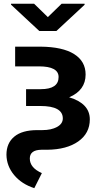

<svg xmlns="http://www.w3.org/2000/svg" viewBox="-20 -772 543 1003"><path d="M286.1 -369.6Q286.1 -425.3 183.1 -425.3H59.1V-528.3H191.4Q307.1 -527.3 367.2 -489.5Q427.2 -451.7 427.2 -382.8Q427.2 -300.3 341.3 -263.7Q449.2 -231.4 449.2 -148.4Q449.2 -75.7 388.9 -33.2Q328.6 9.3 226.6 10.3H196.3Q135.7 11.2 135.7 56.2Q135.7 104.5 198.7 132.3L159.2 210.9Q92.8 189.5 53.7 142.3Q14.6 95.2 13.7 36.6Q13.7 -24.4 54.7 -58.3Q95.7 -92.3 174.8 -92.3H200.7Q248 -92.3 278.1 -108.9Q308.1 -125.5 308.1 -153.3Q308.1 -218.3 190.9 -218.3H116.2V-306.2H192.9Q286.1 -306.2 286.1 -369.6ZM230 -682.6 301.8 -752.4H421.9V-747.1L274.4 -609.9H185.5L37.6 -747.6V-752.4H158.2Z"/></svg>

Font: Roboto
Style: Bold
Weight: 700
Designer: Google
Version: Version 2.134; 2016; ttfautohint (v1.6)